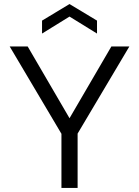

<svg xmlns="http://www.w3.org/2000/svg" viewBox="-20 -930 689 950"><path d="M460 -764 324 -848 188 -764V-828L324 -910L460 -828ZM531 -700H620L364 -269V0H284V-268L28 -700H117L324 -345Z"/></svg>

Font: Albert Sans
Style: Regular
Weight: 400
Designer: Andreas Rasmussen
Foundry: a.Foundry
Version: Version 1.025